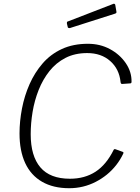

<svg xmlns="http://www.w3.org/2000/svg" viewBox="-20 -983 738 1013"><path d="M444 -752Q508 -752 560 -724Q612 -696 643.5 -650Q675 -604 674 -551Q674 -543 666 -543L624 -540Q617 -540 616 -551Q609 -619 561.5 -661Q514 -703 440 -703Q375 -703 325.5 -677.5Q276 -652 241 -608Q206 -564 184 -508.5Q162 -453 152 -393Q142 -333 142 -275Q142 -160 193 -100Q244 -40 349 -40Q427 -40 484 -77Q541 -114 580 -193Q583 -198 591 -195L627 -182Q634 -180 630 -172Q615 -140 593 -112Q571 -84 544 -62Q517 -40 485 -23.5Q453 -7 418 1.5Q383 10 345 10Q261 10 202 -24Q143 -58 113 -122.5Q83 -187 83 -279Q83 -343 96 -410.5Q109 -478 136 -539Q163 -600 205 -648.5Q247 -697 306.5 -724.5Q366 -752 444 -752ZM588 -958 594 -923Q595 -919 594 -916Q593 -913 587 -911L349 -835Q344 -834 340.5 -836Q337 -838 337 -842L333 -859Q332 -868 336 -869L579 -963Q581 -964 584 -962.5Q587 -961 588 -958Z"/></svg>

Font: Libre Franklin ExtraLight
Style: Italic
Weight: 250
Italic angle: -8°
Designer: Pablo Impallari, Rodrigo Fuenzalida, Nhung Nguyen
Foundry: Impallari Type
Version: Version 3.000